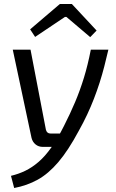

<svg xmlns="http://www.w3.org/2000/svg" viewBox="-20 -736 579 962"><path d="M523 -487Q513 -444 502.5 -403Q492 -362 479 -321.5Q466 -281 450.5 -241Q435 -201 416.5 -161.5Q398 -122 375 -81Q322 18 272 76.5Q222 135 168.5 164.5Q115 194 51 206L35 145Q73 136 107 119.5Q141 103 173.5 75Q206 47 237.5 2.5Q269 -42 301 -106Q332 -167 356.5 -225Q381 -283 400.5 -346.5Q420 -410 435 -487ZM133 -487 210 -86Q215 -67 233 -67H290L251 0H195Q173 0 158 -12.5Q143 -25 138 -45L44 -487ZM340 -716 464 -583 432 -550 313 -651H305L156 -551L131 -589L280 -716Z"/></svg>

Font: Exo 2
Style: Italic
Weight: 400
Italic angle: -8°
Designer: Natanael Gama
Foundry: Natanael Gama
Version: Version 2.010